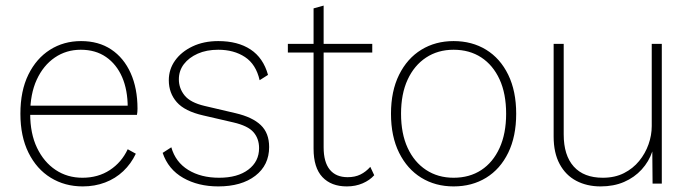

<svg xmlns="http://www.w3.org/2000/svg" viewBox="-20 -657 2476 687"><path d="M276 10Q212 10 161.5 -21Q111 -52 82 -110.5Q53 -169 53 -250Q53 -332 81.5 -390Q110 -448 159 -479Q208 -510 270 -510Q333 -510 378 -480Q423 -450 447.5 -395.5Q472 -341 472 -268Q472 -262 471.5 -256.5Q471 -251 470 -246H75V-279H455L437 -272Q437 -335 417 -381Q397 -427 359.5 -453Q322 -479 269 -479Q217 -479 176 -451Q135 -423 111.5 -372Q88 -321 88 -250Q88 -179 112.5 -128Q137 -77 179 -49Q221 -21 275 -21Q331 -21 373 -48.5Q415 -76 437 -123L466 -107Q449 -71 421 -44.5Q393 -18 356 -4Q319 10 276 10Z M761 10Q689 10 635.5 -20.5Q582 -51 562 -110L593 -130Q608 -77 653.5 -49Q699 -21 764 -21Q830 -21 868.5 -50Q907 -79 907 -127Q907 -161 887 -184Q867 -207 815 -219L707 -244Q641 -259 612.5 -291.5Q584 -324 584 -370Q584 -409 606.5 -440.5Q629 -472 669 -491Q709 -510 761 -510Q831 -510 876.5 -480Q922 -450 939 -389L909 -370Q896 -427 856.5 -453Q817 -479 761 -479Q719 -479 687.5 -465Q656 -451 638 -427.5Q620 -404 620 -373Q620 -341 640.5 -315.5Q661 -290 712 -278L823 -252Q883 -238 913 -209.5Q943 -181 943 -131Q943 -66 893.5 -28Q844 10 761 10Z M1138 -637V-130Q1138 -77 1160 -50Q1182 -23 1224 -23Q1250 -23 1269.5 -32.5Q1289 -42 1305 -60L1319 -30Q1303 -12 1277.5 -1Q1252 10 1221 10Q1165 10 1133.5 -23.5Q1102 -57 1102 -125V-627ZM1312 -500V-469H1010V-500Z M1603 -510Q1669 -510 1719.5 -479Q1770 -448 1798.5 -389.5Q1827 -331 1827 -250Q1827 -169 1798.5 -110.5Q1770 -52 1719.5 -21Q1669 10 1603 10Q1538 10 1487.5 -21Q1437 -52 1408 -110.5Q1379 -169 1379 -250Q1379 -331 1408 -389.5Q1437 -448 1487.5 -479Q1538 -510 1603 -510ZM1603 -479Q1547 -479 1504.5 -451Q1462 -423 1438.5 -372Q1415 -321 1415 -250Q1415 -179 1438.5 -128Q1462 -77 1504.5 -49Q1547 -21 1603 -21Q1660 -21 1702 -48.5Q1744 -76 1767.5 -127.5Q1791 -179 1791 -250Q1791 -322 1767.5 -373Q1744 -424 1702 -451.5Q1660 -479 1603 -479Z M2129 10Q2080 10 2042 -10Q2004 -30 1982.5 -70Q1961 -110 1961 -168V-500H1997V-176Q1997 -101 2033 -61Q2069 -21 2137 -21Q2180 -21 2212.5 -37.5Q2245 -54 2267 -81Q2289 -108 2300.5 -140.5Q2312 -173 2312 -206V-500H2348V0H2315L2314 -115Q2302 -79 2276 -50.5Q2250 -22 2213 -6Q2176 10 2129 10Z"/></svg>

Font: Kantumruy Pro ExtraLight
Style: Regular
Weight: 250
Version: Version 1.002